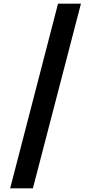

<svg xmlns="http://www.w3.org/2000/svg" viewBox="-20 -853 493 1039"><path d="M294 -833 35 166H158L418 -833Z"/></svg>

Font: Noto Sans Gurmukhi SemiCondensed
Style: Bold
Weight: 700
Width: 4
Designer: Jelle Bosma - Monotype Design Team
Foundry: Monotype Imaging Inc.
Version: Version 2.004